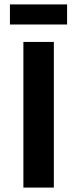

<svg xmlns="http://www.w3.org/2000/svg" viewBox="-20 -850 350 870"><path d="M284 -830V-739H25V-830ZM224 -660V0H86V-660Z"/></svg>

Font: Work Sans SemiBold
Style: Regular
Weight: 600
Designer: Wei Huang
Foundry: Wei Huang
Version: Version 2.010; ttfautohint (v1.8.3)